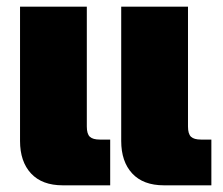

<svg xmlns="http://www.w3.org/2000/svg" viewBox="-20 -555 668 575"><path d="M40 -133V-535H240V-176Q240 -154 249 -145.5Q258 -137 279 -137H310V0H168Q106 0 73 -35.5Q40 -71 40 -133ZM343 -133V-535H543V-176Q543 -154 552 -145.5Q561 -137 582 -137H613V0H471Q409 0 376 -35.5Q343 -71 343 -133Z"/></svg>

Font: Prompt ExtraBold
Style: Regular
Weight: 800
Designer: Katatrad Team
Foundry: CadsonDemak
Version: Version 1.000